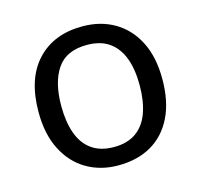

<svg xmlns="http://www.w3.org/2000/svg" viewBox="-86 -639 777 743"><g transform="rotate(-15 302.5 -268.0)"><path d="M551 -269Q551 -180 520.5 -117.5Q490 -55 434 -22.5Q378 10 301 10Q230 10 174.5 -22.5Q119 -55 87 -117.5Q55 -180 55 -269Q55 -402 122 -474Q189 -546 304 -546Q377 -546 432.5 -513.5Q488 -481 519.5 -419.5Q551 -358 551 -269ZM146 -269Q146 -206 162.5 -159.5Q179 -113 214 -88Q249 -63 303 -63Q357 -63 392 -88Q427 -113 443.5 -159.5Q460 -206 460 -269Q460 -333 443 -378Q426 -423 391.5 -447.5Q357 -472 302 -472Q220 -472 183 -418Q146 -364 146 -269Z"/></g></svg>

Font: lhindi05
Style: Book
Weight: 400
Designer: Jelle Bosma - Monotype Design Team
Foundry: Monotype Imaging Inc.
Version: Version 2.003